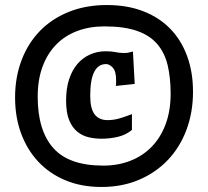

<svg xmlns="http://www.w3.org/2000/svg" viewBox="-20 -732 828 764"><path d="M243 -332Q243 -380 255 -416.5Q267 -453 288 -477.5Q309 -502 338 -515Q367 -528 400 -528Q424 -528 440 -524.5Q456 -521 475 -521Q482 -521 488.5 -522Q495 -523 509 -527L516 -398L441 -390Q442 -396 442 -402Q442 -408 442 -414Q442 -448 429 -462.5Q416 -477 402 -477Q339 -477 339 -351Q339 -300 356.5 -277Q374 -254 408 -254Q434 -254 459.5 -262Q485 -270 505 -278V-215Q481 -195 449 -187.5Q417 -180 384 -180Q357 -180 332 -186Q307 -192 287 -208.5Q267 -225 255 -254.5Q243 -284 243 -332ZM396 -627Q336 -627 287 -608.5Q238 -590 203 -554Q168 -518 149 -466Q130 -414 130 -347Q130 -213 192 -143Q254 -73 391 -73Q450 -73 499.5 -92.5Q549 -112 584.5 -149Q620 -186 639.5 -239Q659 -292 659 -359Q659 -423 647 -473Q635 -523 605 -557.5Q575 -592 524 -609.5Q473 -627 396 -627ZM40 -344Q40 -425 66 -493Q92 -561 139.5 -609.5Q187 -658 254.5 -685Q322 -712 405 -712Q486 -712 549.5 -687.5Q613 -663 657 -618Q701 -573 724.5 -509Q748 -445 748 -367Q748 -285 722 -215.5Q696 -146 648 -95.5Q600 -45 533 -16.5Q466 12 384 12Q304 12 240.5 -14.5Q177 -41 132.5 -88.5Q88 -136 64 -201Q40 -266 40 -344Z"/></svg>

Font: CantoraOne
Style: Regular
Weight: 400
Designer: Pablo Impallari, Rodrigo Fuenzalida
Foundry: Pablo Impallari
Version: Version 1.001; ttfautohint (v0.8) -G 200 -r 50